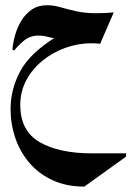

<svg xmlns="http://www.w3.org/2000/svg" viewBox="-20 -353 491 717"><path d="M294.9 343.8Q227.5 343.8 176 319.8Q124.5 295.9 89.6 254.9Q54.7 213.9 37.1 162.1Q19.5 110.4 19.5 54.7Q19.5 -19.5 55.4 -86.7Q91.3 -153.8 186.5 -213.4L187.5 -210Q172.9 -211.4 156.7 -215.8Q140.6 -220.2 124 -220.2Q91.8 -220.2 68.4 -200.4Q44.9 -180.7 33.7 -164.6L26.4 -167.5Q28.3 -192.9 36.4 -221.7Q44.4 -250.5 59.8 -275.9Q75.2 -301.3 98.9 -317.4Q122.6 -333.5 155.8 -333.5Q179.7 -333.5 206.1 -325.9Q232.4 -318.4 264.9 -311Q297.4 -303.7 338.9 -303.7Q371.6 -303.7 404.8 -306.6L354 -189.5Q339.8 -191.4 321.8 -191.4Q271.5 -191.4 223.9 -174.3Q176.3 -157.2 138.4 -126.2Q100.6 -95.2 78.1 -53.2Q55.7 -11.2 55.7 38.6Q55.7 135.7 127.9 177.7Q200.2 219.7 324.7 219.7H450.7V231.9Z"/></svg>

Font: Lateef
Style: Bold
Weight: 700
Designer: SIL International
Foundry: SIL International
Version: Version 4.200